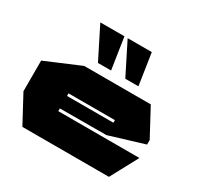

<svg xmlns="http://www.w3.org/2000/svg" viewBox="-172 -1018 1246 1216"><g transform="rotate(30 451.0 -410.0)"><path d="M132 0 25 -199V-200H872V-199L765 0ZM25 -200V-423L278 -530H279V-200ZM279 -220V-311H618V-221ZM279 -330V-530H765L872 -331V-330ZM618 -221V-330H872V-298L619 -221ZM544 -590 429 -819V-820H605L640 -590ZM344 -590 229 -819V-820H405L440 -590Z"/></g></svg>

Font: Foldit Thin Black
Style: Regular
Weight: 900
Version: Version 1.003